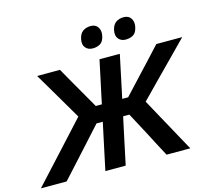

<svg xmlns="http://www.w3.org/2000/svg" viewBox="-156 -1094 1397 1250"><g transform="rotate(-15 542.0 -468.5)"><path d="M-30.5 0Q-1 -32 38.2 -74.8Q77.5 -117.5 118.8 -162.5Q160 -207.5 195.5 -246L326 -388.5L265 -492.5Q233 -547 200.8 -601.8Q168.5 -656.5 135 -713H289Q319 -660.5 341.8 -620Q364.5 -579.5 388 -539.5L453.5 -425.5H494.5L504.5 -474Q519.5 -542.5 531.2 -598.2Q543 -654 555.5 -713H692.5Q680 -653.5 668.2 -598.2Q656.5 -543 642 -474L631.5 -425.5H671.5L777 -539Q815.5 -580 852.8 -620.2Q890 -660.5 938.5 -713H1113Q1057 -656 1003.5 -601.5Q950 -547 896 -492.5L774.5 -368.5L841.5 -246Q863 -207.5 887.5 -162.5Q912 -117.5 935.5 -74.8Q959 -32 976.5 0H816.5Q790.5 -49 767.8 -91.8Q745 -134.5 723.5 -177L650 -314.5H608L590.5 -233Q576.5 -167 564.8 -112.2Q553 -57.5 541 0H404Q416 -57.5 427.8 -112.2Q439.5 -167 453.5 -233L471 -314.5H428.5L305.5 -178.5Q266.5 -135.5 227 -92.2Q187.5 -49 143 0ZM754.5 -792.5Q723.5 -792.5 706 -813.5Q688.5 -834.5 696 -871.5Q703.5 -906.5 725.2 -921.8Q747 -937 777.5 -937Q810.5 -937 826 -913.8Q841.5 -890.5 835 -857Q827.5 -819 806 -805.8Q784.5 -792.5 754.5 -792.5ZM532.5 -792.5Q501.5 -792.5 483.8 -813.5Q466 -834.5 474 -871.5Q481 -906.5 503 -921.8Q525 -937 555.5 -937Q588 -937 603.5 -913.8Q619 -890.5 612.5 -857Q605 -819 583.5 -805.8Q562 -792.5 532.5 -792.5Z"/></g></svg>

Font: Commissioner SemiBold
Style: Italic
Weight: 600
Italic angle: -12°
Designer: Kostas Bartsokas
Foundry: Kostas Bartsokas
Version: Version 1.000; ttfautohint (v1.8.3)